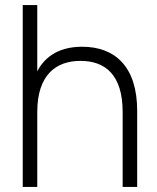

<svg xmlns="http://www.w3.org/2000/svg" viewBox="-20 -740 623 760"><path d="M465.5 0H523V-301.5C523 -476 435.5 -555 305 -555C200.5 -555 151.5 -503.5 127.5 -458V-720H70V0H127.5V-296.5C127.5 -444.5 202.5 -499 298.5 -499C396 -499 465.5 -444.5 465.5 -296.5Z"/></svg>

Font: Vela Sans Light
Style: Regular
Weight: 300
Designer: Principal design: Mikhail Sharanda - project Manrope.
Design modification: Ravid Balaliev
Foundry: Mikhail Sharanda
Version: Version 1.001